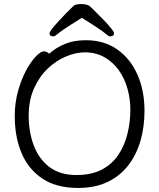

<svg xmlns="http://www.w3.org/2000/svg" viewBox="-20 -912 785 950"><path d="M385 -824Q350 -802 315.5 -780Q281 -758 256 -737Q251 -732 243 -732Q225 -732 225 -748Q225 -753 236.5 -768Q248 -783 266.5 -803.5Q285 -824 305.5 -845Q326 -866 344 -883Q349 -888 359.5 -890Q370 -892 382 -892Q395 -892 407.5 -889Q420 -886 426 -880Q438 -868 457.5 -849Q477 -830 497 -809Q517 -788 530.5 -771Q544 -754 544 -748Q544 -732 526 -732Q518 -732 513 -737Q488 -758 454 -780Q420 -802 385 -824ZM223 -646Q258 -677 302 -695Q346 -713 405 -713Q495 -713 560 -667.5Q625 -622 660 -543Q695 -464 695 -363Q695 -286 675.5 -217Q656 -148 615.5 -95Q575 -42 513 -12Q451 18 366 18Q259 18 189.5 -28.5Q120 -75 86.5 -155Q53 -235 53 -337Q53 -404 69.5 -462.5Q86 -521 110 -565Q134 -609 158 -633.5Q182 -658 197 -658Q205 -658 212 -654.5Q219 -651 223 -646ZM358 -46Q432 -46 483 -72.5Q534 -99 565 -145Q596 -191 610.5 -249.5Q625 -308 625 -371Q625 -422 611 -472.5Q597 -523 568.5 -563.5Q540 -604 497.5 -628.5Q455 -653 399 -653Q356 -653 307.5 -633Q259 -613 217 -573.5Q175 -534 148.5 -475Q122 -416 122 -339Q122 -259 147 -192.5Q172 -126 224 -86Q276 -46 358 -46Z"/></svg>

Font: QiushuiShotai
Style: Regular
Weight: 600
Designer: Fontworks Inc.
Foundry: Fontworks Inc.
Version: Version 1.250